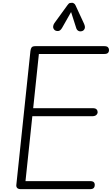

<svg xmlns="http://www.w3.org/2000/svg" viewBox="-20 -1328 786 1348"><path d="M126.5 0Q108 0 100.2 -8.8Q92.5 -17.5 95 -33L193.5 -969Q195.5 -986.5 202 -995.2Q208.5 -1004 230 -1004H711.5Q731 -1004 738.2 -996Q745.5 -988 745.5 -976.5Q745.5 -964.5 738.2 -956.8Q731 -949 711.5 -949H253L213 -568.5H630Q650 -568.5 657.8 -560.5Q665.5 -552.5 665.5 -541Q665.5 -529.5 656.2 -520.8Q647 -512 626 -512H207L159 -56.5H611.5Q631 -56.5 638.2 -49.2Q645.5 -42 645.5 -30Q645.5 -17 638.2 -8.5Q631 0 611.5 0ZM557 -1110Q542 -1105 530.5 -1111.2Q519 -1117.5 515 -1131.5L479 -1243.5L416 -1132.5Q403.5 -1111 388.2 -1110.2Q373 -1109.5 363.5 -1117Q352.5 -1127.5 353 -1140.5Q353.5 -1153.5 361.5 -1165L454.5 -1293Q463 -1305.5 471.2 -1307Q479.5 -1308.5 487 -1308.5Q491.5 -1308.5 499 -1304Q506.5 -1299.5 510 -1291L569.5 -1162.5Q580 -1139.5 574.2 -1126.5Q568.5 -1113.5 557 -1110Z"/></svg>

Font: Edu NSW ACT Cursive
Style: Regular
Weight: 400
Designer: Tina and Corey Anderson, Eben Sorkin, Mirko Velimirovic
Foundry: Sorkin Type Co.
Version: Version 2.000